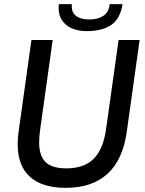

<svg xmlns="http://www.w3.org/2000/svg" viewBox="-20 -889 696 922"><path d="M65 -196Q65 -227 69 -254.5L131 -697H233L172 -260.5Q168 -233 168 -204Q168 -141 198.8 -110.8Q229.5 -80.5 298.5 -80.5Q385 -80.5 430.5 -127.2Q476 -174 489 -266.5L549.5 -697H650.5L588.5 -254.5Q569.5 -121 495.8 -54Q422 13 296 13Q182.5 13 123.8 -40Q65 -93 65 -196ZM261.5 -851Q261.5 -857 262.5 -869H325Q324.5 -865.5 324.5 -858.5Q324.5 -828.5 346.2 -812Q368 -795.5 408.5 -795.5Q450 -795.5 476.5 -813.2Q503 -831 506.5 -869H568.5Q557.5 -798.5 513.8 -769Q470 -739.5 396 -739.5Q358 -739.5 327.8 -751.8Q297.5 -764 279.5 -789Q261.5 -814 261.5 -851Z"/></svg>

Font: HK Grotesk Medium
Style: Italic
Weight: 500
Italic angle: -8°
Designer: Alfredo Marco Pradil
Foundry: Hanken Design Co.
Version: Version 3.004